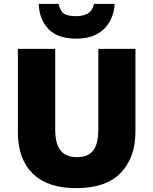

<svg xmlns="http://www.w3.org/2000/svg" viewBox="-20 -968 797 998"><path d="M684 -284Q684 -149 607.5 -69.5Q531 10 376 10Q228 10 150.5 -65.5Q73 -141 73 -280V-714H267V-295Q267 -219 295.5 -185Q324 -151 379 -151Q438 -151 464.5 -185.5Q491 -220 491 -296V-714H684ZM576 -948Q571 -866 519.5 -816.5Q468 -767 377 -767Q282 -767 233.5 -815.5Q185 -864 181 -948H284Q295 -906 315.5 -895Q336 -884 377 -884Q409 -884 434 -896.5Q459 -909 469 -948Z"/></svg>

Font: Noto Sans Gujarati UI Black
Style: Regular
Weight: 900
Designer: Jelle Bosma - Monotype Design Team, Universal Thirst
Foundry: Monotype Imaging Inc.
Version: Version 2.106; ttfautohint (v1.8.4.7-5d5b)